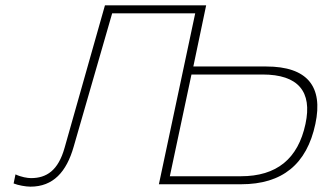

<svg xmlns="http://www.w3.org/2000/svg" viewBox="-20 -690 1208 719"><path d="M373 -670 222 -137C198 -51 154 -23 96 -23C83 -23 59 -27 38 -37L31 -3C48 4 77 9 94 9C179 9 229 -46 256 -141L400 -640H711L575 0H883C1037 0 1129 -75 1161 -226C1191 -366 1131 -441 977 -441H704L752 -670ZM616 -30 697 -411H963C1097 -411 1150 -347 1124 -226C1096 -95 1016 -30 882 -30Z"/></svg>

Font: LT Wave Text Thin Italic
Style: Regular
Weight: 100
Designer: Daniel Lyons
Version: Version 2.5 (Glyphs App)